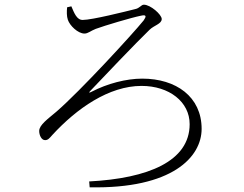

<svg xmlns="http://www.w3.org/2000/svg" viewBox="-20 -767 1040 818"><path d="M360 6 362 31C714 38 839 -98 839 -218C839 -355 730 -432 586 -432C518 -432 437 -411 370 -376C359 -370 357 -372 366 -381C412 -430 563 -588 617 -640C636 -659 669 -665 669 -686C669 -705 621 -747 593 -747C581 -747 576 -732 555 -728C515 -718 372 -682 332 -682C307 -682 296 -712 284 -740L266 -736C264 -719 264 -697 269 -683C277 -658 312 -624 340 -624C355 -624 367 -636 388 -644C426 -658 540 -692 580 -700C606 -706 603 -696 592 -680C546 -623 322 -379 220 -291C185 -261 147 -235 147 -209C147 -192 156 -170 172 -170C184 -170 190 -177 203 -192C307 -305 444 -401 583 -401C701 -401 788 -333 788 -238C788 -80 611 -7 360 6Z"/></svg>

Font: Source Han Serif CN VF
Style: Regular
Weight: 250
Designer: Ryoko NISHIZUKA 西塚涼子 (kana & ideographs); Frank Grießhammer (Latin, Greek & Cyrillic); Wenlong ZHANG 张文龙 (bopomofo); San
Foundry: Adobe
Version: Version 2.002;hotconv 1.1.0;makeotfexe 2.6.0